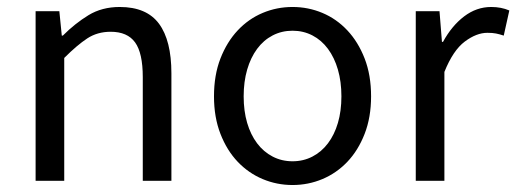

<svg xmlns="http://www.w3.org/2000/svg" viewBox="-20 -518 1479 550"><path d="M82 0V-486H150L157 -416H160Q195 -451 233.5 -474.5Q272 -498 323 -498Q400 -498 435.5 -450Q471 -402 471 -308V0H389V-297Q389 -366 367 -396.5Q345 -427 297 -427Q259 -427 230 -408Q201 -389 164 -352V0Z M818 12Q773 12 732.5 -5Q692 -22 661 -54.5Q630 -87 611.5 -134.5Q593 -182 593 -242Q593 -303 611.5 -350.5Q630 -398 661 -431Q692 -464 732.5 -481Q773 -498 818 -498Q863 -498 903.5 -481Q944 -464 975 -431Q1006 -398 1024.5 -350.5Q1043 -303 1043 -242Q1043 -182 1024.5 -134.5Q1006 -87 975 -54.5Q944 -22 903.5 -5Q863 12 818 12ZM818 -56Q849 -56 875 -69.5Q901 -83 919.5 -107.5Q938 -132 948 -166Q958 -200 958 -242Q958 -284 948 -318.5Q938 -353 919.5 -378Q901 -403 875 -416.5Q849 -430 818 -430Q787 -430 761 -416.5Q735 -403 716.5 -378Q698 -353 688 -318.5Q678 -284 678 -242Q678 -200 688 -166Q698 -132 716.5 -107.5Q735 -83 761 -69.5Q787 -56 818 -56Z M1171 0V-486H1239L1246 -398H1249Q1274 -444 1309.5 -471Q1345 -498 1387 -498Q1416 -498 1439 -488L1423 -416Q1411 -420 1401 -422Q1391 -424 1376 -424Q1345 -424 1311.5 -399Q1278 -374 1253 -312V0Z"/></svg>

Font: Giro Regular
Style: Regular
Weight: 400
Designer: Paul D. Hunt
Foundry: Adobe Systems Incorporated
Version: Version 1.000;PS 1.0;hotconv 1.0.88;makeotf.lib2.5.647800